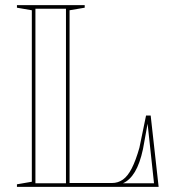

<svg xmlns="http://www.w3.org/2000/svg" viewBox="-20 -728 668 748"><path d="M46 0V-10L104 -20V-688L46 -698V-708H310V-698L251 -688V-15H416Q440 -15 459 -28.5Q478 -42 493.5 -72.5Q509 -103 523 -152L549 -278H567L598 0ZM118 -14H237V-694H118ZM580 -14 555 -246 537 -147Q525 -91 505.5 -58.5Q486 -26 459 -14Z"/></svg>

Font: Kalnia Glaze Thin Medium
Style: Regular
Weight: 500
Version: Version 1.110